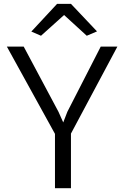

<svg xmlns="http://www.w3.org/2000/svg" viewBox="-20 -988 652 1008"><path d="M352.5 0H268.6V-285.2L16.1 -743.2H104.5L287.1 -400.9L312 -345.2L333.5 -400.9L508.8 -743.2H596.2L352.5 -286.6ZM195.3 -800.3 144.5 -822.3 279.8 -967.8H352.5L489.3 -823.2L435.5 -800.3L316.4 -909.2Z"/></svg>

Font: HaufeMerriweatherSansLt
Style: Regular
Weight: 300
Designer: Eben Sorkin
Foundry: Eben Sorkin
Version: Version 1.56